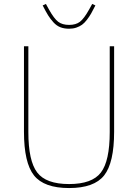

<svg xmlns="http://www.w3.org/2000/svg" viewBox="-20 -930 692 962"><path d="M326.2 -786.1Q301.3 -786.1 282.5 -793.5Q263.7 -800.8 248 -817.9Q232.4 -835 221.2 -853Q210 -871.1 193.8 -902.8L210 -910.2L225.1 -882.8Q251 -836.4 271.7 -820.8Q292.5 -805.2 326.2 -805.2Q359.9 -805.2 380.4 -820.8Q400.9 -836.4 426.8 -882.8L441.9 -910.2L458 -902.8Q445.3 -877.4 436.5 -862.1Q427.7 -846.7 415.3 -830.6Q402.8 -814.5 390.9 -805.9Q378.9 -797.4 362.5 -791.7Q346.2 -786.1 326.2 -786.1ZM100.1 -270V-698.2H122.1V-268.1Q122.1 -124 166.3 -65.9Q210.4 -7.8 326.2 -7.8Q441.4 -7.8 485.6 -65.7Q529.8 -123.5 529.8 -268.1V-698.2H551.8V-270Q551.8 -114.3 501.7 -51Q451.7 12.2 326.2 12.2Q200.7 12.2 150.4 -51Q100.1 -114.3 100.1 -270Z"/></svg>

Font: Anuphan Thin
Style: Regular
Weight: 250
Designer: Mike Abbink, Paul van der Laan, Pieter van Rosmalen, Mint Tantisuwanna
Foundry: Bold Monday; Cadson Demak
Version: Version 3.002;hotconv 1.0.109;makeotfexe 2.5.65596